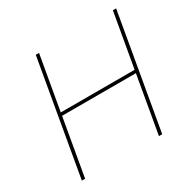

<svg xmlns="http://www.w3.org/2000/svg" viewBox="-154 -859 1023 1018"><g transform="rotate(-30 357.0 -350.0)"><path d="M660 -700 602 -369H150L208 -700H188L66 0H86L147 -350H599L538 0H558L680 -700Z"/></g></svg>

Font: Fixel Display 20240404 Thin
Style: Italic
Weight: 100
Italic angle: -10°
Designer: AlfaBravo + MacPaw
Foundry: Kyrylo Tkachov, Marchela Mozhyna, Serhii Makarenko, Maria Weinstein, Zakhar Kryvoshyya
Version: Version 1.211;Glyphs 3.2 (3225)